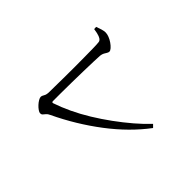

<svg xmlns="http://www.w3.org/2000/svg" viewBox="-117 -960 1235 1235"><g transform="rotate(45 500.0 -343.0)"><path d="M325 -10Q317 -10 304 -19Q291 -28 279.5 -40.5Q268 -53 260.5 -66Q253 -79 253 -87Q253 -98 261.5 -111Q270 -124 270 -151Q270 -166 270.5 -199.5Q271 -233 271.5 -277Q272 -321 272 -368.5Q272 -416 271.5 -461.5Q271 -507 270.5 -542.5Q270 -578 268 -597Q268 -606 262 -613.5Q256 -621 239.5 -627.5Q223 -634 188 -639L187 -658Q205 -665 223.5 -670.5Q242 -676 255 -676Q270 -676 288 -669Q306 -662 322.5 -650.5Q339 -639 349.5 -627Q360 -615 360 -606Q360 -598 354.5 -589.5Q349 -581 343.5 -571Q338 -561 336 -545Q335 -528 333.5 -489Q332 -450 331 -399.5Q330 -349 329 -296Q328 -243 328 -197.5Q328 -152 328 -124Q328 -113 338 -115Q392 -133 451.5 -161Q511 -189 570.5 -225.5Q630 -262 687 -303.5Q744 -345 795.5 -389Q847 -433 887 -476L906 -457Q814 -334 676.5 -229.5Q539 -125 379 -49Q363 -42 355.5 -32.5Q348 -23 342 -16.5Q336 -10 325 -10Z"/></g></svg>

Font: Noto Serif KR
Style: Regular
Weight: 400
Designer: Ryoko NISHIZUKA  (kana & ideographs); Frank Grießhammer (Latin, Greek & Cyrillic); Wenlong ZHANG  (bopomofo); Sandoll Co
Foundry: Adobe
Version: Version 2.003-H1;hotconv 1.1.1;makeotfexe 2.6.0